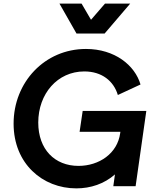

<svg xmlns="http://www.w3.org/2000/svg" viewBox="-20 -1027 843 1059"><path d="M401 12C480 12 555 -13 614 -65L605 0H728L787 -415H436L419 -300H644L643 -293C628 -180 526 -112 413 -112C282 -112 191 -203 191 -351C191 -510 297 -633 445 -633C542 -633 607 -580 630 -503L755 -561C724 -667 613 -757 454 -757C227 -757 55 -574 55 -345C55 -124 215 12 401 12ZM308 -1007 402 -842H557L698 -1007H559L482 -918L430 -1007Z"/></svg>

Font: Mluvka Bold
Style: Italic
Weight: 700
Italic angle: -8°
Designer: Modified by Jiří Krblich, Original typeface by Gumpita Rahayu
Foundry: Gumpita Rahayu & Jiří Krblich
Version: Version 2.000;Glyphs 3.1.1 (3134)